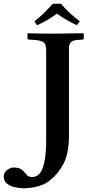

<svg xmlns="http://www.w3.org/2000/svg" viewBox="-103 -825 503 1027"><path d="M70 122Q82 122 95 115Q108 108 119 88Q130 68 137 27Q144 -14 144 -81V-554Q144 -591 127.5 -600.5Q111 -610 73 -612L53 -613Q44 -613 44 -621V-645L46 -647Q81 -646 118 -645.5Q155 -645 184 -645Q204 -645 232.5 -645.5Q261 -646 290.5 -646.5Q320 -647 343 -647L345 -645V-621Q345 -613 337 -613L320 -612Q289 -611 277.5 -600.5Q266 -590 266 -569V-103Q266 -7 238 48Q210 103 166 138Q144 157 116 166.5Q88 176 64 179Q40 182 27 182Q0 182 -25 176Q-50 170 -66.5 156.5Q-83 143 -83 119Q-83 97 -64.5 84Q-46 71 -32 71Q-1 71 13 82Q27 93 37 107Q45 117 52.5 119.5Q60 122 70 122ZM223 -805Q246 -778 271.5 -754.5Q297 -731 324 -711L308 -690Q279 -704 253 -718.5Q227 -733 202 -752Q174 -732 149 -717.5Q124 -703 95 -690L81 -711Q109 -732 133 -756Q157 -780 180 -805Z"/></svg>

Font: Libertinus Serif SemiBold
Style: Regular
Weight: 600
Designer: Philipp H. Poll, Khaled Hosny
Foundry: Caleb Maclennan
Version: Version 7.051;RELEASE